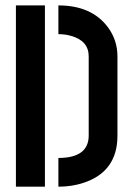

<svg xmlns="http://www.w3.org/2000/svg" viewBox="-20 -704 501 724"><path d="M40 0V-683.6H149.4V0ZM200.2 0V-108.4Q312.5 -108.4 314.5 -190.4Q314.5 -191.4 314.5 -192.4V-491.2Q314.5 -549.8 249 -568.4Q226.6 -575.2 200.2 -575.2V-683.6Q325.2 -683.6 386.7 -601.6Q422.9 -552.7 422.9 -491.2V-192.4Q422.9 -56.6 294.9 -14.6Q251 0 200.2 0Z"/></svg>

Font: Post No Bills Colombo
Style: Bold
Weight: 800
Designer: Kosala Senevirathne, Siva Puranthara, Lasantha Premarathna, Tharique Azeez
Foundry: Mooniak
Version: Version 1.220 ; ttfautohint (v1.5)